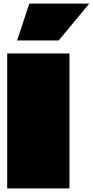

<svg xmlns="http://www.w3.org/2000/svg" viewBox="-20 -1047 516 1067"><path d="M20 0Q20 -80 20 -159.5Q20 -239 20 -318.5Q20 -398 20 -477Q20 -545 20 -613.5Q20 -682 20 -750H366Q366 -708 366 -666.5Q366 -625 366 -583Q366 -438 366 -292Q366 -146 366 0ZM143 -1027 75 -822H306L476 -1027Z"/></svg>

Font: Climate Crisis
Style: Regular
Weight: 400
Version: Version 1.003